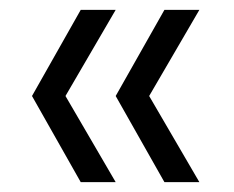

<svg xmlns="http://www.w3.org/2000/svg" viewBox="-20 -490 475 390"><path d="M314 -120 215 -295 314 -470H385L283 -295L385 -120ZM144 -120 45 -295 144 -470H215L113 -295L215 -120Z"/></svg>

Font: DM Sans 18pt Light
Style: Regular
Weight: 300
Designer: Colophon Foundry, Jonny Pinhorn
Foundry: Colophon Foundry
Version: Version 4.004;gftools[0.9.30]